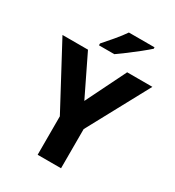

<svg xmlns="http://www.w3.org/2000/svg" viewBox="-217 -1055 1073 1180"><g transform="rotate(30 319.0 -465.5)"><path d="M319 -430 459 -714H638L402 -278V0H236V-273L0 -714H181ZM528 -931H346Q323 -897 287 -854.5Q251 -812 226 -784V-771H335Q361 -789 398.5 -817Q436 -845 472 -874Q508 -903 528 -921Z"/></g></svg>

Font: Noto Sans UI Extra
Style: Regular
Weight: 800
Designer: Monotype Design Team
Foundry: Monotype Imaging Inc.
Version: Version 1.901